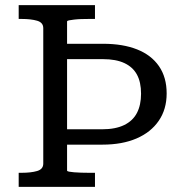

<svg xmlns="http://www.w3.org/2000/svg" viewBox="-20 -730 726 750"><path d="M351 -710H53V-656H64Q101 -656 125 -649Q149 -642 149 -620V-91Q149 -69 125 -62Q101 -55 64 -55H53V0H351V-55H328Q312 -55 297 -55.5Q282 -56 269.5 -57Q257 -58 249.5 -59.5Q242 -61 242 -64V-646Q242 -649 249.5 -650.5Q257 -652 269.5 -653.5Q282 -655 297 -655.5Q312 -656 328 -656H351ZM631 -365Q631 -428 601 -471.5Q571 -515 515.5 -537Q460 -559 383 -559H206L198 -499H382Q433 -499 466 -483.5Q499 -468 515 -438.5Q531 -409 531 -364Q531 -320 515 -289Q499 -258 465 -241.5Q431 -225 379 -225H198V-165H380Q457 -165 513 -189Q569 -213 600 -258Q631 -303 631 -365Z"/></svg>

Font: Roboto Serif
Style: Regular
Weight: 400
Designer: Greg Gazdowicz
Foundry: Commercial Type
Version: Version 1.008